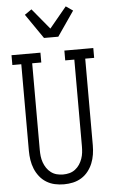

<svg xmlns="http://www.w3.org/2000/svg" viewBox="-64 -1022 628 1071"><g transform="rotate(-5 250.0 -486.0)"><path d="M250 8Q224 8 199 2.5Q174 -3 152 -16.5Q130 -30 114 -50.5Q98 -71 88.5 -94.5Q79 -118 75 -143.5Q71 -169 71 -195V-680H21V-735H183V-680H132V-195Q132 -177 134 -159.5Q136 -142 142 -125Q148 -108 158 -93Q168 -78 182.5 -67Q197 -56 214.5 -51.5Q232 -47 250 -47Q268 -47 285.5 -51.5Q303 -56 317.5 -67Q332 -78 342 -93Q352 -108 358 -125Q364 -142 366 -159.5Q368 -177 368 -195V-680H317V-735H479V-680H429V-195Q429 -169 425 -143.5Q421 -118 411.5 -94.5Q402 -71 386 -50.5Q370 -30 348 -16.5Q326 -3 301 2.5Q276 8 250 8ZM210 -815 115 -953 154 -980 250 -864 346 -980 385 -953 290 -815Z"/></g></svg>

Font: Iosevka Curly Slab Light
Style: Regular
Weight: 300
Monospace: yes
Designer: Belleve Invis
Foundry: Belleve Invis
Version: Version 22.1.2; ttfautohint (v1.8.4)